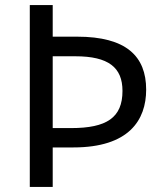

<svg xmlns="http://www.w3.org/2000/svg" viewBox="-20 -734 645 754"><path d="M554 -382C554 -513 476 -590 283 -590H187V-714H97V0H187V-155H268C486 -155 554 -262 554 -382ZM259 -231H187V-513H276C406 -513 461 -469 461 -377C461 -272 399 -231 259 -231Z"/></svg>

Font: Noto Sans Lycian
Style: Regular
Weight: 400
Designer: Monotype Design Team
Foundry: Monotype Imaging Inc.
Version: Version 2.002